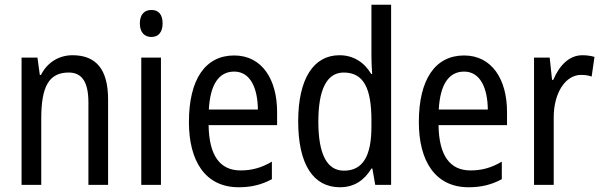

<svg xmlns="http://www.w3.org/2000/svg" viewBox="-20 -780 2539 810"><path d="M286 -547C230 -547 180 -518 153 -464H148L138 -537H71V0H154V-279C154 -413 185 -474 270 -474C328 -474 353 -431 353 -347V0H436V-360C436 -488 385 -547 286 -547Z M619 -738C589 -738 570 -719 570 -681C570 -644 589 -624 619 -624C648 -624 666 -644 666 -681C666 -719 649 -738 619 -738ZM659 -537H576V0H659Z M968 -546C846 -546 777 -445 777 -265C777 -102 845 10 987 10C1041 10 1084 -1 1127 -24V-98C1083 -72 1042 -61 995 -61C907 -61 862 -125 860 -252H1149V-308C1149 -444 1086 -546 968 -546ZM968 -478C1037 -478 1067 -407 1068 -318H861C867 -425 904 -478 968 -478Z M1414 10C1475 10 1517 -20 1547 -69H1551L1563 0H1630V-760H1547V-543C1547 -523 1548 -494 1550 -468H1546C1517 -517 1471 -547 1412 -547C1303 -547 1238 -448 1238 -268C1238 -86 1302 10 1414 10ZM1431 -60C1358 -60 1323 -132 1323 -267C1323 -399 1357 -474 1430 -474C1514 -474 1547 -408 1547 -272V-246C1547 -122 1511 -60 1431 -60Z M1938 -546C1816 -546 1747 -445 1747 -265C1747 -102 1815 10 1957 10C2011 10 2054 -1 2097 -24V-98C2053 -72 2012 -61 1965 -61C1877 -61 1832 -125 1830 -252H2119V-308C2119 -444 2056 -546 1938 -546ZM1938 -478C2007 -478 2037 -407 2038 -318H1831C1837 -425 1874 -478 1938 -478Z M2437 -547C2381 -547 2340 -504 2314 -443H2309L2299 -537H2233V0H2316V-282C2315 -388 2366 -464 2431 -464C2447 -464 2463 -462 2476 -457L2488 -540C2471 -545 2453 -547 2437 -547Z"/></svg>

Font: Noto Sans Khmer Condensed
Style: Regular
Weight: 400
Width: 3
Designer: Danh Hong and the Monotype Design Team
Foundry: Monotype Imaging Inc.
Version: Version 2.004